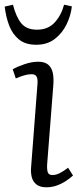

<svg xmlns="http://www.w3.org/2000/svg" viewBox="-33 -781 347 815"><path d="M126 -423Q128 -445 122.5 -455.5Q117 -466 101 -466Q87 -466 71 -461.5Q55 -457 34 -448L21 -487Q40 -498 71 -508.5Q102 -519 129 -519Q156 -519 171 -507Q186 -495 191 -472Q196 -449 193 -415L167 -82Q166 -58 170.5 -48Q175 -38 190 -38Q204 -38 219.5 -45.5Q235 -53 256 -69L277 -36Q266 -26 248.5 -14Q231 -2 209.5 6Q188 14 164 14Q136 14 121 1.5Q106 -11 101.5 -30.5Q97 -50 99 -71ZM121 -591Q75 -591 47.5 -613.5Q20 -636 6 -672.5Q-8 -709 -13 -753L22 -761Q35 -710 57 -682.5Q79 -655 124 -655Q171 -655 199 -685.5Q227 -716 239 -761L272 -754Q268 -716 250 -678.5Q232 -641 200 -616Q168 -591 121 -591Z"/></svg>

Font: Literata Light
Style: Italic
Weight: 300
Italic angle: -2°
Designer: Latin by Veronika Burian and Jose Scaglione. Greek by Irene Vlachou. Cyrillic by Vera Evstafieva
Foundry: TypeTogether
Version: Version 3.103;gftools[0.9.29]